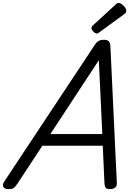

<svg xmlns="http://www.w3.org/2000/svg" viewBox="-72 -1289 925 1323"><path d="M-15 14Q-41 14 -49 -1.5Q-57 -17 -42 -39L578 -975Q592 -998 607 -1006.5Q622 -1015 646 -1015Q665 -1015 676.5 -1005.5Q688 -996 689 -964L733 -31Q735 -11 723.5 1.5Q712 14 686 14Q664 14 657 5.5Q650 -3 648 -23L636 -285H220L50 -26Q32 0 21.5 7Q11 14 -15 14ZM275 -365H633L609 -874ZM596 -1058Q585 -1058 571.5 -1071.5Q558 -1085 558 -1095Q558 -1099 559.5 -1103Q561 -1107 567 -1113L725 -1258Q730 -1263 734.5 -1266Q739 -1269 745 -1269Q755 -1269 767.5 -1260Q780 -1251 789 -1239Q798 -1227 798 -1216Q798 -1209 796 -1204Q794 -1199 783 -1191L615 -1068Q609 -1064 604.5 -1061Q600 -1058 596 -1058Z"/></svg>

Font: Playwrite AU VIC
Style: Regular
Weight: 400
Designer: Veronika Burian, José Scaglione
Foundry: TypeTogether
Version: Version 1.002